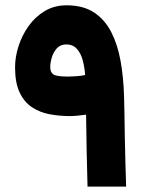

<svg xmlns="http://www.w3.org/2000/svg" viewBox="-20 -689 546 709"><path d="M238.8 -260.3Q199.7 -260.3 163.3 -267.1Q127 -273.9 98.1 -293Q69.3 -312 52.5 -347.7Q35.6 -383.3 35.6 -440.9Q35.6 -478 48.3 -518.1Q61 -558.1 85.4 -592.5Q109.9 -627 145.3 -648.2Q180.7 -669.4 225.6 -669.4Q287.1 -669.4 327.1 -643.1Q367.2 -616.7 390.9 -570.3Q414.6 -523.9 425.3 -463.6Q436 -403.3 438 -335.4Q439 -313 439.5 -272.7Q439.9 -232.4 440.9 -184.1Q441.9 -135.7 443.1 -87.4Q444.3 -39.1 445.8 0H303.2Q301.3 -69.3 300 -132.1Q298.8 -194.8 297.9 -265.6Q260.3 -260.3 238.8 -260.3ZM231.9 -406.2Q241.2 -406.2 261 -407.5Q280.8 -408.7 294.4 -412.1Q292.5 -439 285.9 -464.8Q279.3 -490.7 264.6 -507.8Q250 -524.9 224.6 -524.9Q202.6 -524.9 189.7 -510.3Q176.8 -495.6 171.1 -476.1Q165.5 -456.5 165.5 -440.9Q165.5 -422.4 177 -414.3Q188.5 -406.2 231.9 -406.2Z"/></svg>

Font: Vazirmatn RD UI Black
Style: Regular
Weight: 900
Designer: Saber Rastikerdar
Foundry: Saber Rastikerdar
Version: Version 33.003